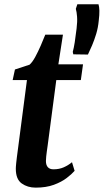

<svg xmlns="http://www.w3.org/2000/svg" viewBox="-20 -850 476 880"><path d="M198.5 -183.5Q196 -167.5 194.5 -155.2Q193 -143 191.8 -132.8Q190.5 -122.5 190.5 -112Q190.5 -93.5 199.2 -83.8Q208 -74 225 -74Q251.5 -74 272.2 -83.2Q293 -92.5 310 -106.5L322 -67Q309 -52 285.5 -34Q262 -16 226.8 -3Q191.5 10 143.5 10Q106.5 10 79.5 -9.2Q52.5 -28.5 52.5 -76.5Q52.5 -80 52.8 -85.8Q53 -91.5 54.2 -102.2Q55.5 -113 57.5 -130.8Q59.5 -148.5 63.5 -176.5L103.5 -483H38L48.5 -531.5L115.5 -553.5Q128.5 -565 141.5 -589Q154.5 -613 166.5 -640.5Q178.5 -668 187.5 -691H268.5L247.5 -555H360.5L350.5 -483H238ZM383 -600 316 -601 313.5 -612Q318.5 -630.5 322.5 -655.8Q326.5 -681 331 -719Q335 -751.5 333.2 -773.8Q331.5 -796 327.5 -809.5L334.5 -830.5H431.5Q435 -818.5 435.5 -801Q436 -783.5 432.5 -754.5Q429.5 -723 420.8 -694.2Q412 -665.5 401.8 -641.5Q391.5 -617.5 383 -600Z"/></svg>

Font: Merriweather
Style: Bold Italic
Weight: 700
Italic angle: -7.8°
Version: Version 2.101